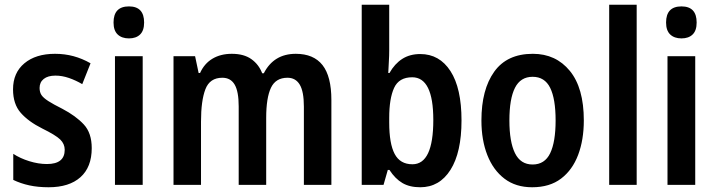

<svg xmlns="http://www.w3.org/2000/svg" viewBox="-20 -780 3018 810"><path d="M367 -155Q367 -75 319.5 -32.5Q272 10 185 10Q140 10 103.5 2Q67 -6 36 -21V-131Q65 -112 103.5 -100Q142 -88 178 -88Q253 -88 253 -148Q253 -173 234 -191.5Q215 -210 158 -238Q100 -267 67.5 -304Q35 -341 35 -403Q35 -473 83 -513Q131 -553 212 -553Q253 -553 290 -543Q327 -533 362 -513L327 -425Q300 -441 271 -451Q242 -461 214 -461Q182 -461 164.5 -447Q147 -433 147 -409Q147 -391 155 -379Q163 -367 184 -353.5Q205 -340 243 -321Q300 -291 333.5 -255Q367 -219 367 -155Z M524 -753Q588 -753 588 -685Q588 -651 571 -634.5Q554 -618 524 -618Q494 -618 476.5 -634.5Q459 -651 459 -685Q459 -753 524 -753ZM582 -543V0H465V-543Z M1228 -553Q1303 -553 1340.5 -505.5Q1378 -458 1378 -358V0H1262V-330Q1262 -394 1244.5 -423Q1227 -452 1193 -452Q1143 -452 1123 -409.5Q1103 -367 1103 -283V0H987V-331Q987 -394 970 -423Q953 -452 918 -452Q865 -452 846.5 -403.5Q828 -355 828 -267V0H712V-543H803L818 -472H824Q842 -512 876.5 -532.5Q911 -553 958 -553Q1009 -553 1040.5 -530.5Q1072 -508 1086 -471H1093Q1135 -553 1228 -553Z M1622 -566Q1622 -545 1620.5 -521Q1619 -497 1618 -472H1623Q1645 -511 1677 -531.5Q1709 -552 1753 -552Q1834 -552 1880.5 -480Q1927 -408 1927 -272Q1927 -137 1880.5 -63.5Q1834 10 1753 10Q1708 10 1677.5 -8Q1647 -26 1623 -63H1616L1598 0H1506V-760H1622ZM1719 -454Q1663 -454 1642.5 -409Q1622 -364 1622 -283V-263Q1622 -174 1645 -130.5Q1668 -87 1720 -87Q1808 -87 1808 -274Q1808 -454 1719 -454Z M2443 -272Q2443 -190 2419 -126.5Q2395 -63 2347 -26.5Q2299 10 2225 10Q2156 10 2108.5 -26Q2061 -62 2036 -125.5Q2011 -189 2011 -272Q2011 -402 2065 -477.5Q2119 -553 2228 -553Q2325 -553 2384 -481Q2443 -409 2443 -272ZM2129 -272Q2129 -182 2152.5 -134Q2176 -86 2227 -86Q2278 -86 2301 -133.5Q2324 -181 2324 -272Q2324 -363 2301 -409.5Q2278 -456 2227 -456Q2176 -456 2152.5 -409.5Q2129 -363 2129 -272Z M2666 0H2550V-760H2666Z M2855 -753Q2919 -753 2919 -685Q2919 -651 2902 -634.5Q2885 -618 2855 -618Q2825 -618 2807.5 -634.5Q2790 -651 2790 -685Q2790 -753 2855 -753ZM2913 -543V0H2796V-543Z"/></svg>

Font: Noto Sans Thai Looped Condensed SemiBold
Style: Regular
Weight: 600
Width: 3
Designer: Sasikarn Vongin, Ben Mitchell
Foundry: The Fontpad Ltd
Version: Version 1.001; ttfautohint (v1.8.4.7-5d5b)